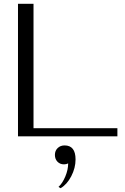

<svg xmlns="http://www.w3.org/2000/svg" viewBox="-20 -720 659 1014"><path d="M75 -700H157V-43H600V0H75ZM289 267Q310 248 325 212Q340 176 340 143Q330 148 318 148Q297 148 283.5 134Q270 120 270 98Q270 76 284.5 62Q299 48 321 48Q379 48 379 122Q379 167 356.5 210.5Q334 254 300 274Z"/></svg>

Font: Fahkwang Light
Style: Regular
Weight: 300
Version: Version 1.000; ttfautohint (v1.6)